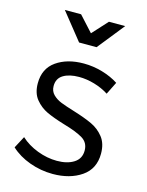

<svg xmlns="http://www.w3.org/2000/svg" viewBox="-114 -817 681 891"><g transform="rotate(15 226.5 -372.0)"><path d="M24.9 0ZM230 -463.9Q183.1 -463.9 154.5 -446.5Q126 -429.2 126 -393.1Q126 -368.2 142.1 -352.1Q158.2 -335.9 182.1 -326.4Q206.1 -316.9 248 -304.2Q303.2 -287.1 337.6 -271Q372.1 -254.9 396 -224.9Q419.9 -194.8 419.9 -146Q419.9 -72.8 364.5 -34.9Q309.1 2.9 227.1 2.9Q169.9 2.9 116 -16.6Q62 -36.1 24.9 -70.8L55.2 -127.9Q88.4 -97.2 135.7 -79.1Q183.1 -61 230 -61Q279.8 -61 311.3 -81.1Q342.8 -101.1 342.8 -140.1Q342.8 -178.2 311.8 -197Q280.8 -215.8 217.8 -233.9Q164.6 -250 131.8 -265.4Q99.1 -280.8 75.4 -309.8Q51.8 -338.9 51.8 -386.2Q51.8 -457 103.8 -493.4Q155.8 -529.8 234.9 -529.8Q280.8 -529.8 325 -516.8Q369.1 -503.9 402.8 -481.9L373 -421.9Q341.8 -441.9 304 -452.9Q266.1 -463.9 230 -463.9ZM296.9 -747.1H375L272 -618.2H188L85 -747.1H163.1L230 -673.8Z"/></g></svg>

Font: Argentum Sans Light
Style: Regular
Weight: 300
Designer: Julieta Ulanovsky (Modified by Cristiano Sobral)
Foundry: Julieta Ulanovsky
Version: Version 1.000; ttfautohint (v1.5.65-e2d9)